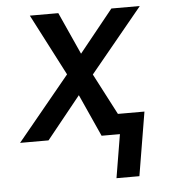

<svg xmlns="http://www.w3.org/2000/svg" viewBox="-51 -566 702 793"><g transform="rotate(-5 300.0 -170.0)"><path d="M400 180 430 0H354L275 -175L134 0H16L234 -265L102 -520H220L299 -345L440 -520H558L340 -255L429 -84H539L495 180Z"/></g></svg>

Font: Iosevka Custom Medium Oblique
Style: Regular
Weight: 500
Italic angle: -9°
Designer: Belleve Invis
Foundry: Belleve Invis
Version: Version 27.0.1